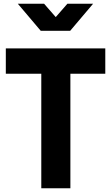

<svg xmlns="http://www.w3.org/2000/svg" viewBox="-20 -1003 592 1023"><path d="M200 -610H11V-745H541V-610H355V0H200ZM75 -983H215L277 -912L339 -983H476L354 -839H197Z"/></svg>

Font: Evergrow Sans 
Style: ExtraBold
Weight: 800
Foundry: 10Web
Version: Version 1.000